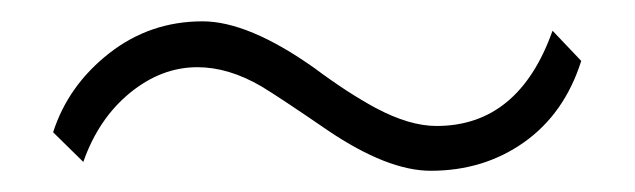

<svg xmlns="http://www.w3.org/2000/svg" viewBox="-20 -416 595 180"><path d="M498 -387.2 524.9 -358.9Q509.3 -309.6 471.4 -282.7Q433.6 -255.9 383.8 -255.9Q343.3 -255.9 287.1 -293.9Q242.2 -324.7 225.1 -335Q194.3 -353 165 -353Q131.3 -353 101.8 -328.9Q72.3 -304.7 58.1 -264.2L29.8 -292Q43.9 -335.9 82.3 -366Q120.6 -396 169.9 -396Q212.9 -396 274.9 -352.1Q305.7 -329.1 332 -314.9Q363.8 -297.9 389.2 -297.9Q466.3 -297.9 498 -387.2Z"/></svg>

Font: Sinkin Sans 200 X Light
Style: Regular
Weight: 200
Designer: Keith Bates
Foundry: K-Type
Version: Sinkin Sans (version 1.0)  by Keith Bates   •   © 2014   www